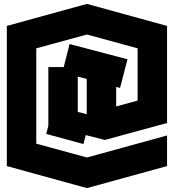

<svg xmlns="http://www.w3.org/2000/svg" viewBox="-20 -736 892 985"><path d="M217 -49 228 -90V-392H307L337 -510L634 -432L596 -285L576 -290V-190L686 -220V-488L426 -559L166 -488V1L426 72L837 -41V116L426 229L15 116V-603L426 -716L837 -603V-105L518 -18L420 -43L408 3ZM379 -162 425 -150V-331L379 -343Z"/></svg>

Font: Blaka
Style: Regular
Weight: 400
Designer: Mohamed Gaber
Foundry: Kief Type Foundry
Version: Version 1.003; ttfautohint (v1.8.4.7-5d5b)